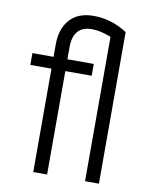

<svg xmlns="http://www.w3.org/2000/svg" viewBox="-81 -772 651 832"><g transform="rotate(10 244.0 -356.0)"><path d="M300 -455H184V0H123V-455H30V-507H123V-561Q123 -631 159.5 -671.5Q196 -712 264 -712Q342 -712 412 -667V0H351V-635Q304 -654 267 -654Q184 -654 184 -560V-507H300Z"/></g></svg>

Font: Hind Vadodara Light
Style: Regular
Weight: 300
Designer: Hitesh Malaviya
Foundry: Indian Type Foundry
Version: Version 1.000;PS 1.0;hotconv 1.0.86;makeotf.lib2.5.63406; tt